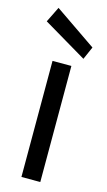

<svg xmlns="http://www.w3.org/2000/svg" viewBox="-117 -785 459 826"><g transform="rotate(15 112.5 -372.0)"><path d="M70 0V-517H154V0ZM196 -560 2 -675 36 -744 221 -617Z"/></g></svg>

Font: DM Sans 11pt
Style: Regular
Weight: 400
Version: Version 4.004;gftools[0.9.30]